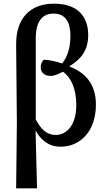

<svg xmlns="http://www.w3.org/2000/svg" viewBox="-20 -789 587 1047"><path d="M68 238H182L174 -74H176C198 -35 238 11 310 11C418 11 503 -73 503 -219C503 -335 441 -395 359 -426V-428C423 -467 461 -515 461 -598C461 -686 416 -769 274 -769C144 -769 67 -689 68 -546L72 -122ZM284 -53C233 -53 201 -88 175 -138V-579C175 -670 209 -715 272 -715C336 -715 364 -669 364 -594C364 -525 346 -477 319 -443C280 -456 238 -464 218 -463C205 -450 202 -433 202 -422C202 -391 226 -374 259 -375C275 -375 303 -387 323 -398C365 -369 396 -309 396 -216C396 -106 343 -53 284 -53Z"/></svg>

Font: Noto Serif SemiCondensed Medium
Style: Regular
Weight: 500
Width: 4
Designer: Monotype Design Team
Foundry: Monotype Imaging Inc.
Version: Version 2.014